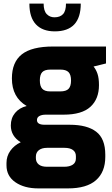

<svg xmlns="http://www.w3.org/2000/svg" viewBox="-20 -796 624 1065"><path d="M568 -444 499 -427Q513 -410 521 -386Q529 -362 529 -324Q529 -247 481.5 -203.5Q434 -160 333 -160H234Q212 -160 198.5 -152.5Q185 -145 185 -130Q185 -104 228 -104H367Q463 -104 513.5 -65.5Q564 -27 564 62V74Q564 158 512.5 203.5Q461 249 357 249H192Q115 249 65.5 215Q16 181 16 121V108Q16 70 37.5 40Q59 10 95 -7Q40 -41 40 -100Q40 -141 63.5 -169.5Q87 -198 128 -208Q46 -256 46 -361Q46 -451 101 -494.5Q156 -538 275 -538H568ZM374 -349Q374 -382 360 -396Q346 -410 315 -410H260Q228 -410 214.5 -396Q201 -382 201 -350Q201 -318 214.5 -303.5Q228 -289 258 -289H314Q347 -289 360.5 -303.5Q374 -318 374 -349ZM241 24Q212 24 195.5 37Q179 50 179 73V81Q179 103 194.5 116Q210 129 241 129H336Q366 129 383.5 117.5Q401 106 401 83V70Q401 48 384.5 36Q368 24 338 24ZM143 -776H222Q222 -736 239 -718Q256 -700 282 -700Q313 -700 329.5 -717.5Q346 -735 346 -776H428Q428 -622 284 -622Q216 -622 179.5 -660.5Q143 -699 143 -776Z"/></svg>

Font: Exo ExtraBold
Style: Regular
Weight: 800
Designer: Natanael Gama
Foundry: Natanael Gama
Version: Version 1.500